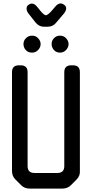

<svg xmlns="http://www.w3.org/2000/svg" viewBox="-20 -1092 536 1120"><path d="M103 -12Q123 8 152 8H345Q374 8 394 -12L426 -44Q448 -66 446 -94V-671Q446 -711 406 -711H395Q355 -711 355 -671V-123Q355 -83 315 -83H181Q141 -83 141 -123V-671Q141 -711 101 -711H90Q50 -711 50 -671V-94Q50 -65 70 -45ZM167 -785Q188 -785 202.5 -800.5Q217 -816 217 -835Q217 -853 203 -868.5Q189 -884 167 -884Q146 -884 131.5 -869.5Q117 -855 117 -835Q117 -815 130.5 -800Q144 -785 167 -785ZM330 -785Q351 -785 365.5 -800.5Q380 -816 380 -835Q380 -853 366 -868.5Q352 -884 330 -884Q309 -884 295 -869.5Q281 -855 281 -835Q281 -816 294.5 -800.5Q308 -785 330 -785ZM188 -960Q208 -936 237 -936H257Q288 -936 306 -958L352 -1012Q366 -1029 366 -1043Q366 -1056 354.5 -1064Q343 -1072 334 -1072Q318 -1072 303 -1054L278 -1025Q257 -1003 248 -1003Q238 -1003 218 -1026L197 -1052Q182 -1071 166 -1071Q156 -1071 145.5 -1063.5Q135 -1056 135 -1042Q135 -1027 147 -1012Z"/></svg>

Font: WDXL Lubrifont TC
Style: Regular
Weight: 400
Designer: [WDXL Lubrifont] Copyright 2020-2022 (c) NightFurySL2001, Skr-ZERO; [ZCOOL QingKe HuangYou] Copyright 2018-2022 (c) The 
Version: Version 2.001;hotconv 1.1.1;makeotfexe 2.6.0